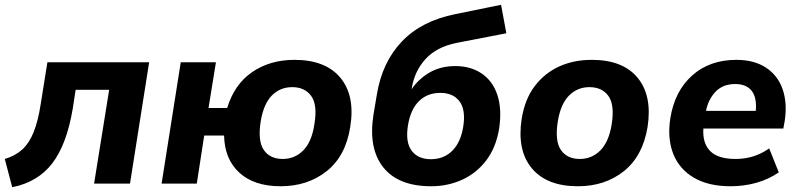

<svg xmlns="http://www.w3.org/2000/svg" viewBox="-27 -767 3338 802"><path d="M24 15 -7 -103Q37 -116 66 -142.5Q95 -169 113.5 -215Q132 -261 143 -332L171 -507H596L516 0H366L429 -392H289L277 -314Q252 -164 191.5 -85Q131 -6 24 15Z M1145 11Q1035 11 973 -45.5Q911 -102 909 -201H826L795 0H648L728 -507H875L844 -316H922Q952 -415 1026.5 -466Q1101 -517 1203 -517Q1333 -517 1395 -442Q1457 -367 1436 -237Q1417 -115 1337.5 -52Q1258 11 1145 11ZM1154 -103Q1204 -103 1239.5 -138.5Q1275 -174 1286 -247Q1300 -329 1273 -366Q1246 -403 1194 -403Q1143 -403 1108.5 -368Q1074 -333 1062 -260Q1049 -178 1075 -140.5Q1101 -103 1154 -103Z M1774 11Q1637 11 1574 -68Q1511 -147 1533 -288L1547 -371Q1569 -507 1651.5 -593.5Q1734 -680 1875 -708L2066 -747L2088 -628L1881 -588Q1797 -571 1751 -521Q1705 -471 1693 -399L1692 -394Q1722 -438 1768 -464.5Q1814 -491 1875 -491Q1939 -491 1985 -460Q2031 -429 2050.5 -370.5Q2070 -312 2058 -230Q2045 -151 2004.5 -97.5Q1964 -44 1904 -16.5Q1844 11 1774 11ZM1773 -102Q1826 -102 1861.5 -136.5Q1897 -171 1908 -238Q1919 -308 1892.5 -343.5Q1866 -379 1812 -379Q1758 -379 1723 -344.5Q1688 -310 1677 -243Q1666 -173 1692.5 -137.5Q1719 -102 1773 -102Z M2387 11Q2257 11 2194.5 -64Q2132 -139 2152 -270Q2165 -352 2206 -406.5Q2247 -461 2308 -489Q2369 -517 2445 -517Q2575 -517 2636.5 -442Q2698 -367 2678 -237Q2658 -115 2579 -52Q2500 11 2387 11ZM2395 -103Q2445 -103 2480.5 -138.5Q2516 -174 2528 -247Q2541 -329 2514.5 -366Q2488 -403 2435 -403Q2385 -403 2350 -368Q2315 -333 2303 -260Q2290 -178 2316 -140.5Q2342 -103 2395 -103Z M3025 11Q2932 11 2871 -25Q2810 -61 2785 -125Q2760 -189 2773 -273Q2791 -386 2864 -451.5Q2937 -517 3049 -517Q3123 -517 3172.5 -484.5Q3222 -452 3242 -394.5Q3262 -337 3251 -263L3245 -230H2911Q2907 -169 2939.5 -136Q2972 -103 3046 -103Q3082 -103 3116.5 -113Q3151 -123 3186 -147L3226 -47Q3184 -18 3132.5 -3.5Q3081 11 3025 11ZM3044 -416Q2993 -416 2962.5 -384.5Q2932 -353 2922 -304H3130Q3135 -360 3112.5 -388Q3090 -416 3044 -416Z"/></svg>

Font: Mulish ExtraBold
Style: Italic
Weight: 800
Italic angle: -9°
Designer: Vernon Adams
Foundry: Vernon Adams
Version: Version 3.603; ttfautohint (v1.8.3)